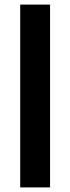

<svg xmlns="http://www.w3.org/2000/svg" viewBox="-20 -749 306 836"><path d="M68 67V-729H198V67Z"/></svg>

Font: Mona Sans Expanded SemiBold
Style: Regular
Weight: 600
Width: 7
Designer: Deni Anggara
Foundry: GitHub
Version: Version 2.000